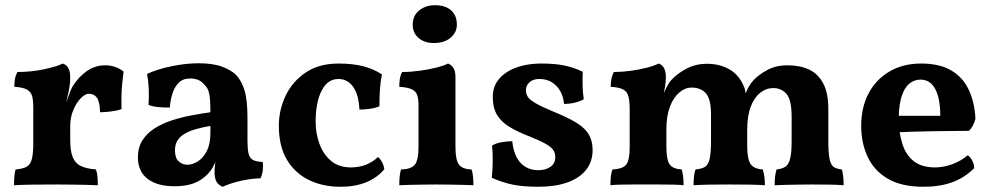

<svg xmlns="http://www.w3.org/2000/svg" viewBox="-20 -712 3820 741"><path d="M108.4 -295.9Q108.4 -325.2 103.8 -341.6Q99.1 -357.9 83.7 -366.5Q68.4 -375 35.2 -377Q35.2 -392.1 37.6 -406.5Q40 -420.9 47.4 -434.1Q100.1 -434.1 149.7 -444.6Q199.2 -455.1 222.2 -466.8Q236.3 -461.9 243.7 -449.5Q251 -437 251 -413.1Q251 -388.2 245.6 -362.8Q241.2 -342.3 235.8 -316.4Q240.7 -330.1 245.6 -344.2Q253.4 -367.2 260.3 -378.9Q282.2 -414.1 314.2 -437Q346.2 -460 386.2 -460Q425.3 -460 457 -436Q454.1 -416 451.7 -390.6Q449.2 -365.2 448.7 -339.1Q448.2 -313 449.2 -291Q434.1 -285.2 409.7 -282Q385.3 -278.8 366.2 -278.8Q365.2 -318.8 354.2 -334.5Q343.3 -350.1 323.2 -350.1Q308.1 -350.1 291.3 -332.5Q274.4 -314.9 262.7 -286.9Q251 -258.8 251 -225.1V-172.9Q251 -129.9 260.5 -106Q270 -82 291.5 -71.5Q313 -61 350.1 -58.1Q355 -45.9 356.2 -30Q357.4 -14.2 357.4 2.9Q340.3 2 314.7 1.5Q289.1 1 260 0.5Q231 0 203.1 0Q158.2 0 110.1 0.5Q62 1 34.2 2.9Q34.2 -18.1 35.6 -32.5Q37.1 -46.9 40 -58.1Q67.4 -60.1 82.3 -68.1Q97.2 -76.2 102.8 -97.7Q108.4 -119.1 108.4 -158.2Z M703.1 -76.2Q723.1 -76.2 744.1 -89.6Q765.1 -103 778.6 -130.1Q792 -157.2 792 -199.2V-226.1Q763.2 -221.2 737.8 -214.1Q712.4 -207 693.8 -196.5Q675.3 -186 665.3 -170.4Q655.3 -154.8 655.3 -131.8Q655.3 -102.1 669.7 -89.1Q684.1 -76.2 703.1 -76.2ZM811.5 -86.4Q806.2 -75.2 800.3 -64.5Q787.1 -43 769 -28.8Q749 -11.2 720.7 -2.2Q692.4 6.8 653.3 6.8Q586.4 6.8 549.3 -22Q512.2 -50.8 512.2 -105Q512.2 -143.1 529.8 -170.7Q547.4 -198.2 577.4 -217Q607.4 -235.8 644.3 -247.8Q681.2 -259.8 719.7 -266.8Q758.3 -273.9 792 -278.8Q792 -308.1 790.5 -327.6Q789.1 -347.2 784.7 -360.6Q780.3 -374 770 -383.8Q759.3 -397.9 744.6 -403.6Q730 -409.2 714.4 -409.2Q686 -409.2 669.7 -392.6Q653.3 -376 645.3 -350.1Q637.2 -324.2 635.3 -296.9Q611.3 -296.9 590.3 -298.8Q569.3 -300.8 553.2 -307.1Q555.2 -334 554.2 -365Q553.2 -396 547.4 -426.8Q589.4 -445.8 643.8 -456.8Q698.2 -467.8 746.1 -467.8Q803.2 -467.8 838.1 -454.3Q873 -440.9 891.1 -422.9Q912.1 -400.9 923.6 -363.5Q935.1 -326.2 935.1 -255.9V-168.9Q935.1 -137.2 939.2 -119.6Q943.4 -102.1 955.8 -95Q968.3 -87.9 994.1 -86.9Q996.1 -70.8 994.1 -54.4Q992.2 -38.1 985.4 -23.9Q949.2 -22.9 910.6 -14.4Q872.1 -5.9 839.4 8.8Q822.3 2 815.2 -11.5Q808.1 -24.9 808.1 -48.8Q808.1 -61 810.1 -77.6Q810.5 -82 811.5 -86.4Z M1463.4 -59.1Q1436 -25.9 1393.1 -8.5Q1350.1 8.8 1293.9 8.8Q1226.1 8.8 1172.6 -17.1Q1119.1 -43 1087.6 -95Q1056.2 -147 1056.2 -227.1Q1056.2 -287.1 1082 -342Q1107.9 -397 1159.4 -431.9Q1210.9 -466.8 1287.1 -466.8Q1341.3 -466.8 1381.8 -456.3Q1422.4 -445.8 1454.1 -424.8Q1448.2 -397 1446.3 -367.4Q1444.3 -337.9 1444.3 -301.8Q1428.2 -294.9 1407.2 -292Q1386.2 -289.1 1367.2 -289.1Q1364.3 -347.2 1342.8 -377.2Q1321.3 -407.2 1286.1 -407.2Q1244.1 -407.2 1221.2 -362.1Q1198.2 -316.9 1198.2 -241.2Q1198.2 -198.2 1212.6 -157.7Q1227.1 -117.2 1257.1 -91.6Q1287.1 -65.9 1334 -65.9Q1366.2 -65.9 1392.6 -76.4Q1418.9 -86.9 1439 -106Q1448.2 -98.1 1454.6 -86.2Q1460.9 -74.2 1463.4 -59.1Z M1521 2.9Q1521 -15.1 1522.5 -30.5Q1523.9 -45.9 1527.8 -58.1Q1567.9 -59.1 1581.5 -77.1Q1595.2 -95.2 1595.2 -145V-306.2Q1595.2 -330.1 1590.1 -345Q1585 -359.9 1569.1 -367.4Q1553.2 -375 1521 -377Q1521 -392.1 1522.9 -406.5Q1524.9 -420.9 1532.2 -434.1Q1564.9 -434.1 1600.6 -439Q1636.2 -443.8 1665.5 -451.4Q1694.8 -459 1709 -466.8Q1722.2 -461.9 1730 -449.5Q1737.8 -437 1737.8 -414.1V-145Q1737.8 -95.2 1751 -77.1Q1764.2 -59.1 1799.8 -58.1Q1804.2 -45.9 1805.7 -29.5Q1807.1 -13.2 1807.1 2.9Q1792 2 1769 1.5Q1746.1 1 1719 0.5Q1691.9 0 1665 0Q1638.2 0 1610.1 0.5Q1582 1 1559.1 1.5Q1536.1 2 1521 2.9ZM1653.8 -545.9Q1618.2 -545.9 1595.5 -565.4Q1572.8 -585 1572.8 -616.2Q1572.8 -651.9 1597.9 -671.9Q1623 -691.9 1658.2 -691.9Q1699.2 -691.9 1721.2 -671.9Q1743.2 -651.9 1743.2 -617.2Q1743.2 -586.9 1719 -566.4Q1694.8 -545.9 1653.8 -545.9Z M2229 -435.1Q2228 -410.2 2228.5 -382.6Q2229 -355 2232.9 -329.1Q2218.8 -320.8 2198.7 -315.9Q2178.7 -311 2156.7 -311Q2154.8 -336.9 2143.3 -358.4Q2131.8 -379.9 2111.3 -393.6Q2090.8 -407.2 2061 -407.2Q2038.1 -407.2 2023.9 -395Q2009.8 -382.8 2009.8 -363.8Q2009.8 -350.1 2016.8 -338.6Q2023.9 -327.1 2047.4 -313.5Q2070.8 -299.8 2119.1 -279.8Q2175.8 -256.8 2207.8 -236.3Q2239.7 -215.8 2253.4 -191.4Q2267.1 -167 2267.1 -132.8Q2267.1 -87.9 2241.5 -55.9Q2215.8 -23.9 2168.9 -7.6Q2122.1 8.8 2058.1 8.8Q1996.1 8.8 1956.1 0Q1916 -8.8 1877.9 -25.9Q1879.9 -44.9 1880.9 -67.4Q1881.8 -89.8 1881.3 -111.8Q1880.9 -133.8 1878.9 -149.9Q1893.1 -159.2 1915 -163.1Q1937 -167 1957 -167Q1962.9 -110.8 1989.5 -83Q2016.1 -55.2 2057.1 -55.2Q2086.9 -55.2 2105 -68.6Q2123 -82 2123 -105Q2123 -121.1 2115.5 -132.6Q2107.9 -144 2087.4 -156Q2066.9 -168 2026.9 -184.1Q1980 -202.1 1948 -221.2Q1916 -240.2 1898.9 -267.6Q1881.8 -294.9 1881.8 -337.9Q1881.8 -371.1 1897 -395Q1912.1 -418.9 1938.5 -435.1Q1964.8 -451.2 1998.3 -459Q2031.7 -466.8 2068.8 -466.8Q2122.1 -466.8 2158.9 -459Q2195.8 -451.2 2229 -435.1Z M2857.4 -351.6Q2871.1 -384.8 2887.7 -401.9Q2907.7 -423.8 2941.4 -441.9Q2975.1 -460 3019 -460Q3067.9 -460 3102.8 -443.4Q3137.7 -426.8 3157.2 -389.9Q3176.8 -353 3176.8 -291V-169.9Q3176.8 -123 3181.4 -99.6Q3186 -76.2 3197 -68.1Q3208 -60.1 3229 -58.1Q3232.9 -44.9 3234.4 -30Q3235.8 -15.1 3235.8 2.9Q3211.9 1 3179 0.5Q3146 0 3110.8 0Q3087.9 0 3062 0.5Q3036.1 1 3012 1.5Q2987.8 2 2969.7 2.9Q2969.7 -17.1 2971.4 -31Q2973.1 -44.9 2977.1 -58.1Q2998 -60.1 3011 -68.6Q3023.9 -77.1 3029.5 -100.1Q3035.2 -123 3035.2 -165V-261.2Q3035.2 -326.2 3015.6 -349.1Q2996.1 -372.1 2963.9 -372.1Q2937 -372.1 2914.1 -354Q2891.1 -335.9 2877.4 -300.5Q2863.8 -265.1 2863.8 -210.9V-147.9Q2863.8 -97.2 2877 -78.6Q2890.1 -60.1 2923.8 -58.1Q2927.7 -46.9 2929.9 -31Q2932.1 -15.1 2932.1 2.9Q2907.7 1 2869.9 0.5Q2832 0 2794.9 0Q2758.8 0 2721.4 0.5Q2684.1 1 2656.7 2.9Q2656.7 -15.1 2658.4 -31Q2660.2 -46.9 2664.1 -58.1Q2688 -60.1 2700.9 -68.1Q2713.9 -76.2 2719 -100.1Q2724.1 -124 2724.1 -169.9V-269Q2724.1 -329.1 2704.6 -351.6Q2685.1 -374 2648.9 -374Q2624 -374 2601.6 -355Q2579.1 -335.9 2565.4 -300Q2551.8 -264.2 2551.8 -212.9V-147.9Q2551.8 -96.2 2564 -78.1Q2576.2 -60.1 2610.8 -58.1Q2614.7 -45.9 2616.5 -30.5Q2618.2 -15.1 2618.2 2.9Q2602.1 1 2576.4 0.5Q2550.8 0 2523.9 0Q2497.1 0 2475.1 0Q2454.1 0 2427 0Q2399.9 0 2375.5 0.5Q2351.1 1 2335.9 2.9Q2335.9 -15.1 2337.4 -30.5Q2338.9 -45.9 2343.8 -58.1Q2384.8 -60.1 2397.5 -77.6Q2410.2 -95.2 2410.2 -145V-288.1Q2410.2 -320.8 2405.5 -339.4Q2400.9 -357.9 2385.5 -366.5Q2370.1 -375 2336.9 -377Q2336.9 -391.1 2339.4 -405.5Q2341.8 -419.9 2349.1 -434.1Q2378.9 -434.1 2412.4 -438.5Q2445.8 -442.9 2475.3 -450.4Q2504.9 -458 2522 -466.8Q2534.2 -462.9 2542 -450.4Q2549.8 -438 2549.8 -414.1Q2549.8 -397 2546.4 -376Q2544.9 -366.7 2542 -353Q2548.3 -367.2 2552.7 -375.5Q2562 -394 2569.8 -401.9Q2590.8 -425.8 2627 -445.8Q2663.1 -465.8 2709 -465.8Q2755.9 -465.8 2792.5 -445.8Q2829.1 -425.8 2847.2 -386.2Q2856 -370.1 2857.4 -351.6Z M3448.7 -265.1H3608.9Q3608.9 -332 3589.4 -368.4Q3569.8 -404.8 3532.7 -404.8Q3508.8 -404.8 3489.7 -389.4Q3470.7 -374 3460 -340.8Q3450.2 -311 3448.7 -265.1ZM3452.1 -201.7Q3455.6 -179.7 3461.9 -159.2Q3474.6 -116.2 3505.1 -91.1Q3535.6 -65.9 3588.9 -65.9Q3622.6 -65.9 3656.7 -78.9Q3690.9 -91.8 3714.8 -112.8Q3723.6 -107.9 3731.7 -93Q3739.7 -78.1 3739.7 -63Q3702.6 -25.9 3654.8 -8.5Q3606.9 8.8 3543.9 8.8Q3459.5 8.8 3406.5 -22.2Q3353.5 -53.2 3328.6 -106.7Q3303.7 -160.2 3303.7 -226.1Q3303.7 -296.9 3331.8 -350.8Q3359.9 -404.8 3412.4 -435.8Q3464.8 -466.8 3534.7 -466.8Q3606.9 -466.8 3652.3 -439.5Q3697.8 -412.1 3719.7 -363.5Q3741.7 -314.9 3744.6 -253.9Q3737.8 -225.1 3719.7 -207Q3694.8 -207 3658.7 -206.5Q3622.6 -206.1 3581.1 -205.6Q3539.6 -205.1 3497.1 -203.6Q3474.1 -202.6 3452.1 -201.7Z"/></svg>

Font: Ekush
Style: Regular
Weight: 400
Designer: Jayed Ahsan Saad & S M Khalid Hossain
Foundry: Codepotro
Version: Codepotro Ekush; Version 0.600